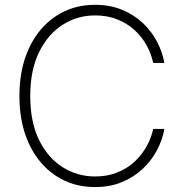

<svg xmlns="http://www.w3.org/2000/svg" viewBox="-20 -757 750 787"><path d="M369.6 9.8Q278.3 9.8 208.3 -36.9Q138.2 -83.5 98.9 -167.5Q59.6 -251.5 59.6 -363.3Q59.6 -475.6 98.9 -559.6Q138.2 -643.6 208.3 -690.4Q278.3 -737.3 369.6 -737.3Q430.7 -737.3 480 -717Q529.3 -696.8 565.4 -662.6Q601.6 -628.4 623.8 -585.9Q646 -543.5 653.8 -499H607.9Q600.1 -536.6 580.8 -571.5Q561.5 -606.4 531.2 -634Q501 -661.6 460.4 -677.7Q419.9 -693.8 369.6 -693.8Q296.9 -693.8 236.6 -655.3Q176.3 -616.7 140.1 -543Q104 -469.2 104 -363.3Q104 -256.8 140.1 -183.3Q176.3 -109.9 236.6 -71.8Q296.9 -33.7 369.6 -33.7Q419.9 -33.7 460.4 -49.8Q501 -65.9 531 -93.8Q561 -121.6 580.6 -156.5Q600.1 -191.4 607.9 -228.5H653.8Q646 -184.1 623.8 -141.8Q601.6 -99.6 565.4 -65.4Q529.3 -31.2 480.2 -10.7Q431.2 9.8 369.6 9.8Z"/></svg>

Font: Inter 20pt ExtraLight
Style: Regular
Weight: 250
Version: Version 4.001;git-66647c0bb